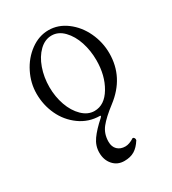

<svg xmlns="http://www.w3.org/2000/svg" viewBox="-164 -513 749 837"><g transform="rotate(-30 210.5 -95.0)"><path d="M214.8 234.9Q180.2 234.9 158.7 210.4Q137.2 186 137.2 148.9Q137.2 114.3 158 85Q178.7 55.7 217.8 21Q227.5 11.7 220.2 11.2Q164.1 10.7 119.6 -21.5Q75.2 -53.7 52 -103.5Q28.8 -153.3 28.8 -210Q28.8 -263.2 53.5 -312.7Q78.1 -362.3 120.8 -393.6Q163.6 -424.8 211.9 -424.8Q260.7 -424.8 302.7 -393.3Q344.7 -361.8 368.4 -311.3Q392.1 -260.7 392.1 -205.1Q392.1 -84.5 290 -6.8Q241.2 30.3 218.5 59.1Q195.8 87.9 195.8 127.9Q195.8 153.3 210.7 167.7Q225.6 182.1 250 182.1Q270 182.1 294.9 166Q299.3 166 302.5 170.9Q305.7 175.8 304.2 182.1Q286.6 210 265.9 222.4Q245.1 234.9 214.8 234.9ZM210.9 -19Q261.7 -19 294.9 -74.7Q328.1 -130.4 328.1 -207Q328.1 -255.4 314 -298.6Q299.8 -341.8 272.7 -369.9Q245.6 -397.9 211.9 -397.9Q178.2 -397.9 150.4 -371.1Q122.6 -344.2 107.2 -300.5Q91.8 -256.8 91.8 -207Q91.8 -159.2 106.9 -116.2Q122.1 -73.2 149.9 -46.1Q177.7 -19 210.9 -19Z"/></g></svg>

Font: Junicode SmCond Light
Style: Regular
Weight: 300
Width: 4
Designer: Peter S. Baker
Version: Version 2.206